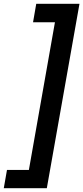

<svg xmlns="http://www.w3.org/2000/svg" viewBox="-37 -831 441 1017"><path d="M384 -811 211 166H-17L0 69H116L254 -713H138L155 -811Z"/></svg>

Font: DM Sans 20pt SemiBold
Style: Italic
Weight: 600
Italic angle: -10°
Version: Version 4.004;gftools[0.9.30]